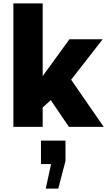

<svg xmlns="http://www.w3.org/2000/svg" viewBox="-20 -740 625 1120"><path d="M229 -296 385 -511H579L395 -275L585 0H382L276 -156L229 -113V0H58V-720H229ZM278 217H219V80H362V199L320 360H247Z"/></svg>

Font: Chivo ExtraBold
Style: Regular
Weight: 800
Designer: Hector Gatti
Foundry: Omnibus-Type
Version: Version 1.007